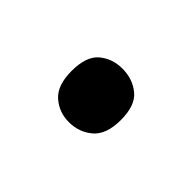

<svg xmlns="http://www.w3.org/2000/svg" viewBox="-37 -224 342 342"><g transform="rotate(45 134.0 -53.5)"><path d="M72 -54Q72 -91 90 -106Q108 -121 133 -121Q159 -121 177.5 -106Q196 -91 196 -54Q196 -18 177.5 -2Q159 14 133 14Q108 14 90 -2Q72 -18 72 -54Z"/></g></svg>

Font: hexguzrati15
Style: Regular
Weight: 400
Designer: Jelle Bosma - Monotype Design Team
Foundry: Monotype Imaging Inc.
Version: Version 2.006